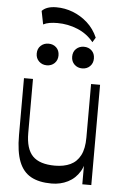

<svg xmlns="http://www.w3.org/2000/svg" viewBox="-63 -996 669 1050"><g transform="rotate(5 272.0 -470.5)"><path d="M260.3 10.5Q191.1 10.5 147 -13.9Q102.8 -38.4 81.6 -92.7Q60.4 -147 60.4 -237.8V-550.5H109.8V-254.1Q109.8 -166.8 147.9 -127.7Q186.1 -88.5 270.5 -88.5Q319.6 -88.5 354.9 -105.1Q390.3 -121.8 409.5 -158.7Q428.7 -195.7 428.7 -256.2L439.3 -172.8Q439.3 -111.6 414.8 -70.9Q390.3 -30.2 349.8 -9.9Q309.3 10.5 260.3 10.5ZM428.7 0V-550.5H478.1V0ZM178 -631.3Q152.7 -631.3 135.4 -647.9Q118 -664.6 118 -690.7Q118 -717.8 135.4 -733.9Q152.7 -750.1 178 -750.1Q203.9 -750.1 220.8 -733.9Q237.7 -717.8 237.7 -690.7Q237.7 -664.6 220.8 -647.9Q203.9 -631.3 178 -631.3ZM372.3 -631.3Q347.1 -631.3 329.8 -647.9Q312.6 -664.6 312.6 -690.7Q312.6 -717.8 329.8 -733.9Q347.1 -750.1 372.3 -750.1Q398.3 -750.1 415.1 -733.9Q432 -717.8 432 -690.7Q432 -664.6 415.1 -647.9Q398.3 -631.3 372.3 -631.3ZM415.9 -778.9Q380.9 -822.8 327.9 -844.7Q274.8 -866.7 216.4 -866.7Q193.2 -866.7 173.7 -863.5Q154.3 -860.2 139.1 -852.2L124.5 -925.2Q149.1 -951.7 202.8 -952Q249.7 -952.3 294.3 -935.2Q338.8 -918 375.1 -885.4Q411.3 -852.8 432 -805.1Z"/></g></svg>

Font: Savate ExtraLight
Style: Regular
Weight: 200
Designer: Max Esnée
Foundry: Plomb Type
Version: Version 2.000